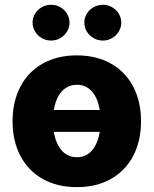

<svg xmlns="http://www.w3.org/2000/svg" viewBox="-20 -767 638 797"><path d="M32.2 -263.7Q32.2 -345.2 64.5 -407Q96.7 -468.8 157 -502.9Q217.3 -537.1 298.8 -537.1Q380.4 -537.1 440.7 -502.9Q501 -468.8 533.2 -407Q565.4 -345.2 565.4 -263.7Q565.4 -182.1 533.2 -120.4Q501 -58.6 440.7 -24.4Q380.4 9.8 298.8 9.8Q217.3 9.8 157 -24.4Q96.7 -58.6 64.5 -120.4Q32.2 -182.1 32.2 -263.7ZM394 -219.7H203.6Q211.4 -170.4 236.3 -142.3Q261.2 -114.3 299.8 -114.3Q337.4 -114.3 361.8 -142.3Q386.2 -170.4 394 -219.7ZM394 -310.5Q386.2 -359.4 361.8 -387.2Q337.4 -415 299.8 -415Q261.2 -415 236.3 -387.2Q211.4 -359.4 203.6 -310.5ZM115.2 -672.9Q115.2 -692.9 125.5 -710Q135.7 -727.1 153.6 -737.1Q171.4 -747.1 192.4 -747.1Q212.9 -747.1 230.5 -737.1Q248 -727.1 258.3 -710Q268.6 -692.9 268.6 -672.9Q268.6 -653.3 258.3 -636.2Q248 -619.1 230.5 -608.9Q212.9 -598.6 192.4 -598.6Q171.4 -598.6 153.6 -608.9Q135.7 -619.1 125.5 -636.2Q115.2 -653.3 115.2 -672.9ZM330.1 -672.9Q330.1 -692.9 340.3 -710Q350.6 -727.1 368.4 -737.1Q386.2 -747.1 407.2 -747.1Q427.7 -747.1 445.3 -737.1Q462.9 -727.1 473.1 -710Q483.4 -692.9 483.4 -672.9Q483.4 -653.3 473.1 -636.2Q462.9 -619.1 445.3 -608.9Q427.7 -598.6 407.2 -598.6Q386.2 -598.6 368.4 -608.9Q350.6 -619.1 340.3 -636.2Q330.1 -653.3 330.1 -672.9Z"/></svg>

Font: Pretendard ExtraBold
Style: Regular
Weight: 800
Designer: Base glyphs from Inter by Rasmus Andersson; Hangeul glyphs from Noto Sans CJK(Source Han Sans) by Jang Soo-young and Kan
Foundry: Kil Hyung-jin
Version: Version 1.309